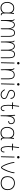

<svg xmlns="http://www.w3.org/2000/svg" viewBox="3108 -3832 731 6986"><g transform="rotate(90 3473.0 -338.5)"><path d="M537 -19Q537 -3 522 -3Q482 -3 464.5 -19Q447 -35 439 -78Q416 -38 373.5 -15.5Q331 7 270 7Q184 7 135 -33Q86 -73 68 -128Q50 -183 50 -236Q50 -298 74 -356.5Q98 -415 148.5 -453Q199 -491 274 -491Q336 -491 376.5 -467Q417 -443 442 -394L452 -467Q454 -477 456.5 -481Q459 -485 467 -485Q476 -485 481.5 -480.5Q487 -476 486 -470Q477 -424 472 -359Q468 -313 468 -235V-167Q468 -110 471 -84Q474 -58 484.5 -47Q495 -36 518 -34Q528 -33 532.5 -30.5Q537 -28 537 -19ZM436 -168Q437 -219 437 -285Q437 -353 408.5 -392Q380 -431 342.5 -445.5Q305 -460 274 -460Q206 -460 162.5 -422.5Q119 -385 100 -333Q81 -281 81 -236Q81 -192 96 -144Q111 -96 152 -60.5Q193 -25 265 -25Q336 -25 385.5 -61.5Q435 -98 436 -168Z M1317 -323V-18Q1317 0 1301 0Q1292 0 1289 -5Q1286 -10 1286 -19L1287 -312Q1287 -398 1263 -442.5Q1239 -487 1171 -487Q1103 -487 1074 -425.5Q1045 -364 1044 -267Q1043 -183 1043 -19Q1043 -2 1026 -2Q1016 -2 1013.5 -6Q1011 -10 1011 -21V-183V-267Q1010 -358 975 -420.5Q940 -483 877 -483Q830 -483 801 -439.5Q772 -396 754 -297Q747 -258 745 -214Q743 -170 743 -104V-66V-19Q743 -11 738.5 -7Q734 -3 728 -3Q718 -3 715 -7.5Q712 -12 712 -20Q712 -243 708 -420Q707 -457 696.5 -466Q686 -475 685 -476Q684 -477 681 -479.5Q678 -482 678 -485Q678 -492 683.5 -498Q689 -504 696 -504Q703 -504 720 -483Q732 -468 736 -450Q740 -432 740 -393V-354Q770 -513 879 -513Q938 -513 975.5 -471Q1013 -429 1026 -346Q1034 -431 1070.5 -474Q1107 -517 1171 -517Q1253 -517 1285 -463.5Q1317 -410 1317 -323Z M2096 -323V-18Q2096 0 2080 0Q2071 0 2068 -5Q2065 -10 2065 -19L2066 -312Q2066 -398 2042 -442.5Q2018 -487 1950 -487Q1882 -487 1853 -425.5Q1824 -364 1823 -267Q1822 -183 1822 -19Q1822 -2 1805 -2Q1795 -2 1792.5 -6Q1790 -10 1790 -21V-183V-267Q1789 -358 1754 -420.5Q1719 -483 1656 -483Q1609 -483 1580 -439.5Q1551 -396 1533 -297Q1526 -258 1524 -214Q1522 -170 1522 -104V-66V-19Q1522 -11 1517.5 -7Q1513 -3 1507 -3Q1497 -3 1494 -7.5Q1491 -12 1491 -20Q1491 -243 1487 -420Q1486 -457 1475.5 -466Q1465 -475 1464 -476Q1463 -477 1460 -479.5Q1457 -482 1457 -485Q1457 -492 1462.5 -498Q1468 -504 1475 -504Q1482 -504 1499 -483Q1511 -468 1515 -450Q1519 -432 1519 -393V-354Q1549 -513 1658 -513Q1717 -513 1754.5 -471Q1792 -429 1805 -346Q1813 -431 1849.5 -474Q1886 -517 1950 -517Q2032 -517 2064 -463.5Q2096 -410 2096 -323Z M2235 -638Q2235 -657 2248 -670.5Q2261 -684 2281 -684Q2300 -684 2312 -671.5Q2324 -659 2324 -639Q2324 -619 2310.5 -607Q2297 -595 2279 -595Q2261 -595 2248 -607.5Q2235 -620 2235 -638ZM2247 -21 2257 -484Q2257 -504 2273 -504Q2281 -504 2285 -499.5Q2289 -495 2289 -484L2278 -22Q2278 -6 2263 -6Q2247 -6 2247 -21Z M2864 -271V-22Q2864 -3 2849 -3Q2833 -3 2833 -21V-272Q2833 -378 2803.5 -427.5Q2774 -477 2700 -477Q2636 -477 2597.5 -434.5Q2559 -392 2541 -284Q2532 -230 2532 -174L2533 -14Q2533 -2 2518 -2Q2502 -2 2502 -14Q2500 -129 2498 -189Q2497 -225 2496 -287.5Q2495 -350 2495 -398Q2495 -418 2491 -429Q2487 -440 2478 -456Q2476 -459 2467 -474Q2464 -479 2464 -484Q2464 -491 2470.5 -495Q2477 -499 2483 -499Q2490 -499 2497 -488Q2527 -441 2527 -398V-356Q2541 -421 2585.5 -464Q2630 -507 2705 -507Q2785 -507 2824.5 -450Q2864 -393 2864 -271Z M3004 -638Q3004 -657 3017 -670.5Q3030 -684 3050 -684Q3069 -684 3081 -671.5Q3093 -659 3093 -639Q3093 -619 3079.5 -607Q3066 -595 3048 -595Q3030 -595 3017 -607.5Q3004 -620 3004 -638ZM3016 -21 3026 -484Q3026 -504 3042 -504Q3050 -504 3054 -499.5Q3058 -495 3058 -484L3047 -22Q3047 -6 3032 -6Q3016 -6 3016 -21Z M3240 -117Q3233 -128 3233 -133Q3233 -140 3238.5 -145Q3244 -150 3252 -150Q3258 -150 3262 -145.5Q3266 -141 3274 -126Q3329 -29 3424 -29Q3480 -29 3515 -57.5Q3550 -86 3550 -127Q3550 -156 3531.5 -175.5Q3513 -195 3486 -207Q3459 -219 3413 -235Q3360 -253 3327 -268.5Q3294 -284 3271.5 -310.5Q3249 -337 3249 -378Q3249 -413 3266 -444.5Q3283 -476 3318 -496.5Q3353 -517 3405 -517Q3479 -517 3526.5 -477Q3574 -437 3574 -374Q3574 -361 3570.5 -356.5Q3567 -352 3559 -352Q3542 -352 3542 -370Q3542 -430 3501 -458Q3460 -486 3404 -486Q3335 -486 3308 -451Q3281 -416 3281 -379Q3281 -349 3300 -328.5Q3319 -308 3347 -294.5Q3375 -281 3422 -265Q3474 -246 3505.5 -231Q3537 -216 3559 -190.5Q3581 -165 3581 -128Q3581 -93 3562 -63.5Q3543 -34 3507 -16Q3471 2 3423 2Q3356 2 3315 -30Q3274 -62 3240 -117Z M4023 -112Q4023 -68 3994 -34Q3965 0 3918 0Q3794 0 3794 -274Q3794 -330 3801 -412Q3744 -416 3713 -419Q3706 -420 3703.5 -424Q3701 -428 3701 -435Q3701 -443 3705.5 -447Q3710 -451 3716 -450Q3774 -444 3804 -443Q3813 -537 3830 -653Q3831 -662 3835 -666Q3839 -670 3846 -670Q3853 -670 3857.5 -666Q3862 -662 3861 -653Q3843 -528 3835 -441Q3867 -440 3935 -440Q3952 -440 3952 -424Q3952 -410 3935 -410L3893 -409Q3874 -409 3832 -411Q3825 -324 3825 -269Q3825 -164 3846 -97.5Q3867 -31 3919 -31Q3947 -31 3969.5 -51Q3992 -71 3992 -117Q3992 -127 3995 -132.5Q3998 -138 4007 -138Q4016 -138 4019.5 -132.5Q4023 -127 4023 -112Z M4497 -378Q4497 -326 4469 -299.5Q4441 -273 4402 -273Q4390 -273 4385.5 -276.5Q4381 -280 4381 -288Q4381 -296 4385 -299.5Q4389 -303 4397 -304Q4427 -307 4446.5 -320.5Q4466 -334 4466 -377Q4466 -417 4444 -448Q4422 -479 4366 -479Q4293 -479 4257 -414Q4221 -349 4212 -228Q4208 -174 4208 -70V-14Q4208 7 4192 7Q4184 7 4180.5 2.5Q4177 -2 4177 -13L4175 -226Q4174 -331 4160 -485L4158 -507V-509Q4158 -516 4163 -520Q4168 -524 4175 -524Q4190 -524 4190 -507L4200 -327Q4210 -422 4255.5 -466Q4301 -510 4367 -510Q4434 -510 4465.5 -470.5Q4497 -431 4497 -378Z M5084 -19Q5084 -3 5069 -3Q5029 -3 5011.5 -19Q4994 -35 4986 -78Q4963 -38 4920.5 -15.5Q4878 7 4817 7Q4731 7 4682 -33Q4633 -73 4615 -128Q4597 -183 4597 -236Q4597 -298 4621 -356.5Q4645 -415 4695.5 -453Q4746 -491 4821 -491Q4883 -491 4923.5 -467Q4964 -443 4989 -394L4999 -467Q5001 -477 5003.5 -481Q5006 -485 5014 -485Q5023 -485 5028.5 -480.5Q5034 -476 5033 -470Q5024 -424 5019 -359Q5015 -313 5015 -235V-167Q5015 -110 5018 -84Q5021 -58 5031.5 -47Q5042 -36 5065 -34Q5075 -33 5079.5 -30.5Q5084 -28 5084 -19ZM4983 -168Q4984 -219 4984 -285Q4984 -353 4955.5 -392Q4927 -431 4889.5 -445.5Q4852 -460 4821 -460Q4753 -460 4709.5 -422.5Q4666 -385 4647 -333Q4628 -281 4628 -236Q4628 -192 4643 -144Q4658 -96 4699 -60.5Q4740 -25 4812 -25Q4883 -25 4932.5 -61.5Q4982 -98 4983 -168Z M5526 -112Q5526 -68 5497 -34Q5468 0 5421 0Q5297 0 5297 -274Q5297 -330 5304 -412Q5247 -416 5216 -419Q5209 -420 5206.5 -424Q5204 -428 5204 -435Q5204 -443 5208.5 -447Q5213 -451 5219 -450Q5277 -444 5307 -443Q5316 -537 5333 -653Q5334 -662 5338 -666Q5342 -670 5349 -670Q5356 -670 5360.5 -666Q5365 -662 5364 -653Q5346 -528 5338 -441Q5370 -440 5438 -440Q5455 -440 5455 -424Q5455 -410 5438 -410L5396 -409Q5377 -409 5335 -411Q5328 -324 5328 -269Q5328 -164 5349 -97.5Q5370 -31 5422 -31Q5450 -31 5472.5 -51Q5495 -71 5495 -117Q5495 -127 5498 -132.5Q5501 -138 5510 -138Q5519 -138 5522.5 -132.5Q5526 -127 5526 -112Z M5656 -638Q5656 -657 5669 -670.5Q5682 -684 5702 -684Q5721 -684 5733 -671.5Q5745 -659 5745 -639Q5745 -619 5731.5 -607Q5718 -595 5700 -595Q5682 -595 5669 -607.5Q5656 -620 5656 -638ZM5668 -21 5678 -484Q5678 -504 5694 -504Q5702 -504 5706 -499.5Q5710 -495 5710 -484L5699 -22Q5699 -6 5684 -6Q5668 -6 5668 -21Z M5937 -230Q5911 -303 5893 -375Q5875 -447 5875 -477Q5875 -490 5879 -495Q5883 -500 5891 -500Q5898 -500 5900.5 -496Q5903 -492 5905 -482Q5912 -431 5924.5 -378Q5937 -325 5965 -246Q5995 -161 6026.5 -101Q6058 -41 6072 -41Q6086 -41 6117.5 -98.5Q6149 -156 6185 -245Q6218 -327 6232 -382Q6246 -437 6251 -486Q6252 -505 6266 -505Q6281 -505 6281 -481Q6281 -449 6262.5 -380Q6244 -311 6215 -235Q6179 -139 6140.5 -74.5Q6102 -10 6073 -10Q6044 -10 6007 -73.5Q5970 -137 5937 -230Z M6391 -246Q6391 -325 6420 -385.5Q6449 -446 6504.5 -480.5Q6560 -515 6639 -515Q6712 -515 6770.5 -484.5Q6829 -454 6862.5 -394Q6896 -334 6896 -250Q6896 -125 6825.5 -62.5Q6755 0 6643 0Q6540 0 6465.5 -56Q6391 -112 6391 -246ZM6865 -251Q6865 -322 6836 -374.5Q6807 -427 6755.5 -455.5Q6704 -484 6640 -484Q6575 -484 6525.5 -455Q6476 -426 6449 -372.5Q6422 -319 6422 -249Q6422 -169 6455 -120.5Q6488 -72 6537.5 -51.5Q6587 -31 6642 -31Q6702 -31 6752.5 -55Q6803 -79 6834 -128.5Q6865 -178 6865 -251Z"/></g></svg>

Font: Mali ExtraLight
Style: Regular
Weight: 275
Version: Version 1.000; ttfautohint (v1.6)